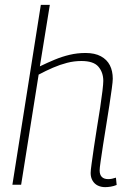

<svg xmlns="http://www.w3.org/2000/svg" viewBox="-20 -760 536 790"><path d="M390 -59Q390 -41 399 -32Q408 -23 425 -23Q433 -23 440.5 -24.5Q448 -26 457 -29L460 1Q448 6 435.5 8Q423 10 413 10Q396 10 382.5 3.5Q369 -3 361 -16.5Q353 -30 353 -48Q353 -59 357 -87Q361 -115 366.5 -154Q372 -193 379 -235Q386 -277 392 -316.5Q398 -356 401.5 -385.5Q405 -415 405 -427Q405 -462 385 -485.5Q365 -509 315 -509Q285 -509 256 -501.5Q227 -494 198 -481.5Q169 -469 139 -453L67 0H31L148 -740H185L144 -487Q175 -502 205 -514.5Q235 -527 266.5 -534.5Q298 -542 332 -542Q370 -542 395 -528.5Q420 -515 432 -491.5Q444 -468 444 -436Q444 -425 440 -395.5Q436 -366 430 -326.5Q424 -287 417 -244.5Q410 -202 404 -163Q398 -124 394 -96Q390 -68 390 -59Z"/></svg>

Font: Georama ExtraCondensed Thin ExtraLight
Style: Italic
Weight: 250
Italic angle: -9°
Version: Version 1.001